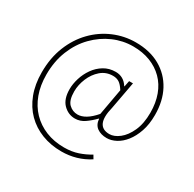

<svg xmlns="http://www.w3.org/2000/svg" viewBox="-166 -804 1134 1122"><g transform="rotate(30 401.0 -243.0)"><path d="M382 142Q310 142 249.5 118.5Q189 95 145 51Q101 7 76.5 -57Q52 -121 52 -202Q52 -299 83.5 -377.5Q115 -456 169.5 -512Q224 -568 294.5 -598Q365 -628 442 -628Q537 -628 606 -589Q675 -550 712.5 -480Q750 -410 750 -316Q750 -253 733.5 -205Q717 -157 691 -124Q665 -91 633.5 -74.5Q602 -58 572 -58Q533 -58 507 -76.5Q481 -95 478 -134H476Q449 -106 419 -85Q389 -64 354 -64Q309 -64 275.5 -97.5Q242 -131 242 -198Q242 -233 254 -272Q266 -311 289.5 -344.5Q313 -378 347.5 -399Q382 -420 426 -420Q453 -420 474 -408Q495 -396 510 -372H512L520 -412H546L512 -228Q494 -156 510 -121Q526 -86 574 -86Q606 -86 640 -112.5Q674 -139 697 -190Q720 -241 720 -314Q720 -380 700.5 -433Q681 -486 644 -523Q607 -560 555.5 -580Q504 -600 440 -600Q371 -600 307 -572Q243 -544 192 -492Q141 -440 111.5 -367Q82 -294 82 -204Q82 -131 103.5 -72.5Q125 -14 165 27.5Q205 69 260.5 91.5Q316 114 384 114Q435 114 476.5 100Q518 86 554 64L568 88Q526 115 479.5 128.5Q433 142 382 142ZM356 -92Q382 -92 410.5 -109Q439 -126 470 -162L502 -340Q483 -370 465.5 -381Q448 -392 424 -392Q377 -392 343 -362.5Q309 -333 290.5 -288.5Q272 -244 272 -200Q272 -140 297 -116Q322 -92 356 -92Z"/></g></svg>

Font: Source Sans 3 Variable
Style: Regular
Weight: 200
Designer: Paul D. Hunt
Foundry: Adobe Systems Incorporated
Version: Version 3.026